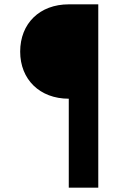

<svg xmlns="http://www.w3.org/2000/svg" viewBox="-20 -765 604 885"><path d="M433 100V-745H297C163 -745 73 -657 73 -527C73 -399 163 -310 297 -310V100Z"/></svg>

Font: Plus Jakarta Sans
Style: Bold
Weight: 700
Designer: Gumpita Rahayu
Foundry: Tokotype
Version: Version 2.071;gftools[0.9.30]